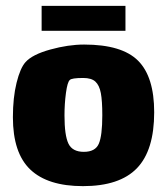

<svg xmlns="http://www.w3.org/2000/svg" viewBox="-20 -622 570 655"><path d="M24 -222Q24 -289 36.5 -339.5Q49 -390 67 -410Q90 -436 151.5 -453Q213 -470 267 -470Q396 -470 451 -415Q506 -360 506 -239Q506 -109 447 -48Q388 13 263 13Q143 13 83.5 -43.5Q24 -100 24 -222ZM329 -229Q329 -278 324 -304.5Q319 -331 305.5 -343.5Q292 -356 264 -356Q224 -356 218 -349Q210 -342 205 -305Q200 -268 200 -228Q200 -160 213.5 -132Q227 -104 266 -104Q305 -104 317 -131.5Q329 -159 329 -229ZM122 -602H408V-517H122Z"/></svg>

Font: Lalezar
Style: Regular
Weight: 400
Designer: Borna Izadpanah
Foundry: Borna Izadpanah
Version: Version 1.003